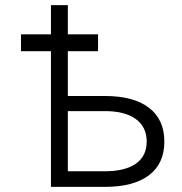

<svg xmlns="http://www.w3.org/2000/svg" viewBox="-20 -730 710 750"><path d="M245 -530V-355H390Q502 -355 562 -309Q622 -263 622 -177Q622 -91 562 -45.5Q502 0 390 0H179V-530H62V-596H179V-710H245V-596H363V-530ZM245 -61H390Q468 -61 510.5 -90.5Q553 -120 553 -177Q553 -234 510.5 -265Q468 -296 390 -296H245Z"/></svg>

Font: Geist Light
Style: Regular
Weight: 400
Designer: Basement.studio, Andrés Briganti, Mateo Zaragoza
Foundry: Basement.studio, Vercel, Andrés Briganti, Guido Ferreyra, Mateo Zaragoza
Version: Version 1.401